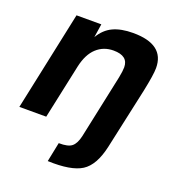

<svg xmlns="http://www.w3.org/2000/svg" viewBox="-138 -647 870 960"><g transform="rotate(20 297.5 -167.5)"><path d="M484 36Q461 140 405 175.5Q349 211 224 206L245 103Q295 104 315 87Q335 70 344 29L416 -310Q423 -345 423 -365Q423 -426 345 -426Q292 -426 255 -392Q218 -358 203 -290L141 0H-2L110 -528H242L231 -456Q258 -502 300.5 -522Q343 -542 407 -542Q574 -542 574 -416Q574 -381 555 -290Z"/></g></svg>

Font: Nacelle Bold
Style: Italic
Weight: 700
Italic angle: -12°
Designer: Sora Sagano
Foundry: Sora Sagano
Version: Version 1.000;FEAKit 1.0